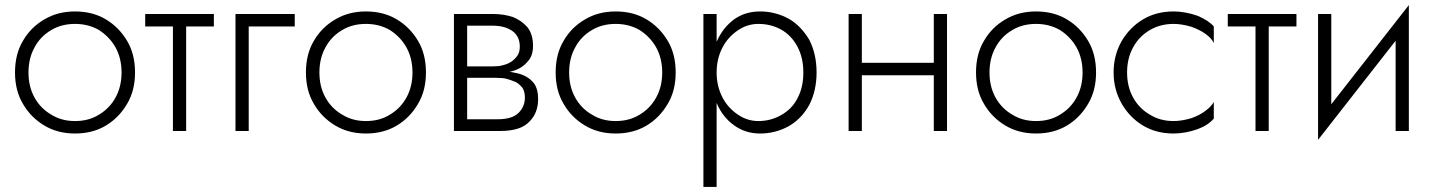

<svg xmlns="http://www.w3.org/2000/svg" viewBox="-20 -515 5640 755"><path d="M39 -230Q39 -159 70 -107Q101 -53 155 -21Q207 10 275 10Q344 10 396 -21Q448 -52 480 -107Q511 -159 511 -230Q511 -302 480 -354Q448 -408 396 -439Q344 -470 275 -470Q207 -470 155 -439Q101 -408 70 -354Q39 -302 39 -230ZM116 -131Q92 -174 92 -230Q92 -286 116 -329Q139 -372 182 -397Q222 -421 275 -421Q327 -421 369 -397Q411 -370 434 -329Q458 -286 458 -230Q458 -174 434 -131Q411 -89 369 -64Q329 -39 275 -39Q222 -39 182 -64Q140 -88 116 -131Z M551 -460V-411H821V-460ZM660 -446V0H712V-446Z M958 0V-411H1139V-460H906V0Z M1183 -230Q1183 -159 1214 -107Q1245 -53 1299 -21Q1351 10 1419 10Q1488 10 1540 -21Q1592 -52 1624 -107Q1655 -159 1655 -230Q1655 -302 1624 -354Q1592 -408 1540 -439Q1488 -470 1419 -470Q1351 -470 1299 -439Q1245 -408 1214 -354Q1183 -302 1183 -230ZM1260 -131Q1236 -174 1236 -230Q1236 -286 1260 -329Q1283 -372 1326 -397Q1366 -421 1419 -421Q1471 -421 1513 -397Q1555 -370 1578 -329Q1602 -286 1602 -230Q1602 -174 1578 -131Q1555 -89 1513 -64Q1473 -39 1419 -39Q1366 -39 1326 -64Q1284 -88 1260 -131Z M1928 -236H1795V-209H1928Q1959 -209 1972 -205Q1985 -202 2009 -192Q2023 -184 2035 -169Q2044 -154 2044 -131Q2044 -96 2019 -71Q1994 -46 1936 -46H1795V0H1948Q2028 0 2062 -37Q2096 -71 2096 -125Q2096 -172 2074 -194Q2052 -218 2014 -227Q1976 -236 1928 -236ZM1918 -254H1795V-224H1918Q1961 -224 1997 -236Q2032 -246 2054 -272Q2076 -294 2076 -335Q2076 -380 2054 -408Q2030 -435 1997 -448Q1961 -460 1918 -460H1795V-414H1918Q1965 -414 1995 -393Q2024 -372 2024 -332Q2024 -310 2015 -297Q2005 -282 1990 -272Q1974 -262 1955 -258Q1943 -254 1918 -254ZM1765 -460V0H1817V-460Z M2165 -230Q2165 -159 2196 -107Q2227 -53 2281 -21Q2333 10 2401 10Q2470 10 2522 -21Q2574 -52 2606 -107Q2637 -159 2637 -230Q2637 -302 2606 -354Q2574 -408 2522 -439Q2470 -470 2401 -470Q2333 -470 2281 -439Q2227 -408 2196 -354Q2165 -302 2165 -230ZM2242 -131Q2218 -174 2218 -230Q2218 -286 2242 -329Q2265 -372 2308 -397Q2348 -421 2401 -421Q2453 -421 2495 -397Q2537 -370 2560 -329Q2584 -286 2584 -230Q2584 -174 2560 -131Q2537 -89 2495 -64Q2455 -39 2401 -39Q2348 -39 2308 -64Q2266 -88 2242 -131Z M2798 220V-460H2746V220ZM3191 -230Q3191 -303 3162 -359Q3129 -414 3082 -441Q3029 -470 2969 -470Q2910 -470 2867 -439Q2823 -407 2799 -353Q2774 -304 2774 -230Q2774 -157 2799 -108Q2822 -54 2867 -22Q2911 10 2969 10Q3029 10 3082 -19Q3132 -48 3162 -102Q3191 -158 3191 -230ZM3139 -230Q3139 -170 3115 -127Q3094 -86 3051 -62Q3010 -39 2962 -39Q2919 -39 2882 -64Q2842 -91 2821 -132Q2798 -176 2798 -230Q2798 -284 2821 -328Q2842 -369 2882 -396Q2919 -421 2962 -421Q3011 -421 3051 -399Q3091 -377 3115 -333Q3139 -289 3139 -230Z M3348 -219H3684V-268H3348ZM3652 -460V0H3704V-460ZM3317 -460V0H3369V-460Z M3818 -230Q3818 -159 3849 -107Q3880 -53 3934 -21Q3986 10 4054 10Q4123 10 4175 -21Q4227 -52 4259 -107Q4290 -159 4290 -230Q4290 -302 4259 -354Q4227 -408 4175 -439Q4123 -470 4054 -470Q3986 -470 3934 -439Q3880 -408 3849 -354Q3818 -302 3818 -230ZM3895 -131Q3871 -174 3871 -230Q3871 -286 3895 -329Q3918 -372 3961 -397Q4001 -421 4054 -421Q4106 -421 4148 -397Q4190 -370 4213 -329Q4237 -286 4237 -230Q4237 -174 4213 -131Q4190 -89 4148 -64Q4108 -39 4054 -39Q4001 -39 3961 -64Q3919 -88 3895 -131Z M4436 -131Q4412 -174 4412 -230Q4412 -286 4436 -329Q4459 -372 4502 -397Q4543 -421 4595 -421Q4626 -421 4664 -410Q4696 -399 4720 -382Q4743 -366 4753 -346V-411Q4732 -435 4689 -453Q4640 -470 4595 -470Q4527 -470 4475 -439Q4423 -408 4391 -354Q4359 -298 4359 -230Q4359 -163 4391 -107Q4423 -52 4475 -21Q4527 10 4595 10Q4640 10 4689 -7Q4732 -23 4753 -49V-114Q4743 -96 4720 -79Q4696 -61 4664 -50Q4626 -39 4595 -39Q4542 -39 4502 -64Q4460 -88 4436 -131Z M4808 -460V-411H5078V-460ZM4917 -446V0H4969V-446Z M5515 -415 5520 -495 5168 -45 5163 35ZM5215 -460H5163V35L5215 -39ZM5520 -495 5468 -421V0H5520Z"/></svg>

Font: NM-font
Style: Light
Weight: 500
Designer: ""
Foundry: ""
Version: ""